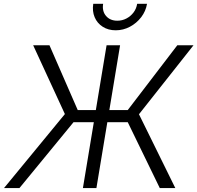

<svg xmlns="http://www.w3.org/2000/svg" viewBox="-38 -958 1005 978"><path d="M573.7 -727.5 453.1 0H384.3L504.9 -727.5ZM-17.6 0 292.5 -377 130.9 -727.5H213.9L357.9 -397.5H612.8L865.2 -727.5H947.8L669.9 -376L855 0H775.9L612.8 -335.4H336.4L61 0ZM551.3 -803.7Q513.2 -803.7 485.1 -821.8Q457 -839.8 444.1 -870.4Q431.2 -900.9 437 -938.5H487.3Q481.4 -900.9 502.2 -876.7Q522.9 -852.5 559.6 -852.5Q584.5 -852.5 606 -863.8Q627.4 -875 642.1 -894.3Q656.7 -913.6 660.6 -938.5H710.9Q704.6 -900.9 681.2 -870.4Q657.7 -839.8 623.8 -821.8Q589.8 -803.7 551.3 -803.7Z"/></svg>

Font: Inter 16pt Light
Style: Italic
Weight: 300
Italic angle: -9.3988°
Version: Version 4.001;git-66647c0bb